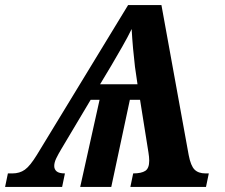

<svg xmlns="http://www.w3.org/2000/svg" viewBox="-69 -734 882 754"><path d="M-49 0 -38 -53H-20Q8 -53 28.5 -67.5Q49 -82 76 -126L434 -714H565L672 -125Q680 -83 695 -68Q710 -53 738 -53H751L740 0H443L454 -53Q486 -53 501.5 -63Q517 -73 517 -103Q517 -117 514 -135L481 -342H441L368 0H246L322 -342H287L172 -149Q160 -129 152 -112.5Q144 -96 144 -82Q144 -69 153.5 -61Q163 -53 186 -53L175 0ZM324 -403H471L461 -472Q457 -505 453.5 -544Q450 -583 448 -620Q433 -589 411 -550.5Q389 -512 369 -478Z"/></svg>

Font: Noto Serif
Style: Bold Italic
Weight: 700
Italic angle: -12°
Designer: Monotype Design Team
Foundry: Monotype Imaging Inc.
Version: Version 2.013